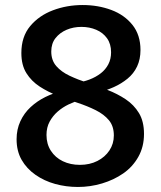

<svg xmlns="http://www.w3.org/2000/svg" viewBox="-20 -733 642 764"><path d="M290 11Q243 11 199.5 -1Q156 -13 121 -37.5Q86 -62 66 -97Q46 -132 46 -179Q46 -218 61 -250.5Q76 -283 102 -307Q128 -331 160.5 -347Q193 -363 228 -371L300 -335Q277 -329 253 -317.5Q229 -306 209.5 -289Q190 -272 177.5 -249Q165 -226 165 -196Q165 -160 182.5 -133Q200 -106 230 -91.5Q260 -77 298 -77Q337 -77 367.5 -92.5Q398 -108 415.5 -134.5Q433 -161 433 -194Q433 -231 413.5 -254.5Q394 -278 361 -294.5Q328 -311 288.5 -324Q249 -337 210 -352Q171 -367 138 -388.5Q105 -410 85 -442Q65 -474 65 -522Q65 -587 100 -629Q135 -671 190.5 -692Q246 -713 309 -713Q370 -713 422.5 -693.5Q475 -674 507 -634Q539 -594 539 -534Q539 -497 525.5 -468.5Q512 -440 487.5 -420Q463 -400 433 -386.5Q403 -373 369 -365L282 -403Q311 -407 336 -416.5Q361 -426 380.5 -441Q400 -456 411 -477Q422 -498 422 -525Q422 -558 406 -580.5Q390 -603 363 -614.5Q336 -626 304 -626Q272 -626 245 -614.5Q218 -603 201 -581.5Q184 -560 184 -528Q184 -493 204 -470Q224 -447 257 -431.5Q290 -416 329.5 -403Q369 -390 408 -375Q447 -360 480 -338Q513 -316 533 -283Q553 -250 553 -200Q553 -149 530.5 -109Q508 -69 470.5 -43Q433 -17 386 -3Q339 11 290 11Z"/></svg>

Font: Bitter Thin SemiBold
Style: Regular
Weight: 600
Version: Version 2.002